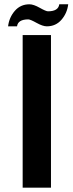

<svg xmlns="http://www.w3.org/2000/svg" viewBox="-20 -861 336 881"><path d="M17.1 0ZM252 -841.3H293Q288.1 -800.3 262 -770.3Q235.8 -740.2 194.8 -740.2Q176.3 -740.2 147.7 -756.1Q119.1 -772 109.9 -772Q62.5 -772 58.1 -740.2H17.1Q22 -781.2 48.1 -811.3Q74.2 -841.3 115.2 -841.3Q133.8 -841.3 162.4 -825.2Q190.9 -809.1 200.2 -809.1Q247.6 -809.1 252 -841.3ZM213.9 -700.2V0H84V-700.2Z"/></svg>

Font: Pfennig
Style: Bold
Weight: 700
Version: Version 20120410 ; ttfautohint (v0.8)